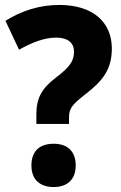

<svg xmlns="http://www.w3.org/2000/svg" viewBox="-20 -744 491 776"><path d="M127 -282V-243H259V-269C259 -305 270 -320 325 -363C398 -419 432 -466 432 -548C432 -654 356 -724 220 -724C138 -724 67 -700 2 -660L57 -543C112 -574 161 -592 207 -592C253 -592 279 -572 279 -535C279 -498 263 -474 208 -432C147 -386 127 -346 127 -282ZM107 -75C107 -15 145 12 197 12C248 12 286 -15 286 -75C286 -137 248 -163 197 -163C144 -163 107 -137 107 -75Z"/></svg>

Font: Noto Sans Thai SemCond ExtBd
Style: Regular
Weight: 800
Width: 4
Designer: Monotype Design Team
Foundry: Monotype Imaging Inc.
Version: Version 2.002